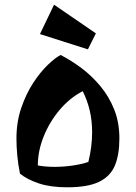

<svg xmlns="http://www.w3.org/2000/svg" viewBox="-20 -773 578 817"><path d="M266 24Q195 24 145.5 7.5Q96 -9 65 -34Q57 -74 53.5 -111.5Q50 -149 50 -184Q50 -254 70.5 -314Q91 -374 121.5 -420.5Q152 -467 184 -497.5Q216 -528 238 -539Q283 -516 327 -483Q371 -450 407.5 -406Q444 -362 466 -307Q488 -252 488 -184Q488 -115 469 -69Q450 -23 402 0.5Q354 24 266 24ZM212 -63Q250 -63 288.5 -68.5Q327 -74 356 -84Q364 -116 368 -148Q372 -180 372 -211Q372 -306 332 -385Q276 -356 233 -304.5Q190 -253 165.5 -191.5Q141 -130 141 -69Q173 -63 212 -63ZM354 -563 150 -628 210 -753 388 -631Z"/></svg>

Font: Joti One
Style: Regular
Weight: 400
Designer: Eduardo Rodriguez Tunni
Foundry: Eduardo Rodriguez Tunni
Version: Version 1.002; ttfautohint (v1.8.4.7-5d5b);gftools[0.9.24]